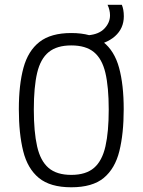

<svg xmlns="http://www.w3.org/2000/svg" viewBox="-20 -774 595 801"><path d="M277.3 7.3Q189.5 7.3 142.1 -31.7Q94.7 -70.8 76.7 -143.8Q58.6 -216.8 58.6 -318.4Q58.6 -420.4 77.9 -491.2Q97.2 -562 144.8 -599.1Q192.4 -636.2 277.3 -636.2Q362.8 -636.2 410.2 -599.1Q457.5 -562 476.8 -491.2Q496.1 -420.4 496.1 -318.4Q496.1 -216.8 478 -143.8Q460 -70.8 412.8 -31.7Q365.7 7.3 277.3 7.3ZM277.3 -44.4Q338.4 -44.4 372.3 -73.7Q406.2 -103 419.9 -163.6Q433.6 -224.1 433.6 -316.9Q433.6 -411.1 419.7 -470Q405.8 -528.8 371.8 -556.6Q337.9 -584.5 277.3 -584.5Q217.3 -584.5 183.1 -556.6Q148.9 -528.8 135 -470Q121.1 -411.1 121.1 -316.9Q121.1 -224.1 134.8 -163.6Q148.4 -103 182.4 -73.7Q216.3 -44.4 277.3 -44.4ZM348.6 -579.1V-627Q393.1 -630.9 416 -655.3Q439 -679.7 439 -710Q439 -721.2 436.3 -732.4Q433.6 -743.7 428.7 -753.9H488.3Q492.2 -744.6 494.4 -732.7Q496.6 -720.7 496.6 -706.1Q496.6 -655.8 459.7 -622.8Q422.9 -589.8 348.6 -579.1Z"/></svg>

Font: Anaheim
Style: Regular
Weight: 400
Designer: Vernon Adams
Foundry: Vernon Adams
Version: Version 2.001